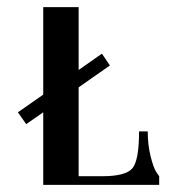

<svg xmlns="http://www.w3.org/2000/svg" viewBox="-20 -520 506 540"><path d="M201.2 -24.4V-274.4L289.1 -335.9L266.6 -369.1L201.2 -323.2V-500H101.6V-253.9L30.3 -204.1L53.7 -170.9L101.6 -204.1V0H427.7V-24.4L418.9 -37.1C413.7 -45.6 408.5 -60.4 403.3 -81.5C398.1 -102.7 395.5 -125.7 395.5 -150.4H371.1C371.1 -96.4 364.9 -61.8 352.5 -46.9C340.2 -31.9 311.8 -24.4 267.6 -24.4Z"/></svg>

Font: TriodPostnaja
Style: Medium
Weight: 500
Version: 20110805; ttfautohint (v0.96) -l 8 -r 50 -G 200 -x 14 -w "G"